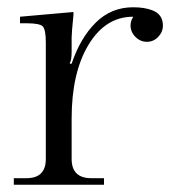

<svg xmlns="http://www.w3.org/2000/svg" viewBox="-20 -508 485 528"><path d="M177 -333Q201 -404 243.5 -446Q286 -488 346 -488Q377 -488 398 -480Q428 -469 428 -438Q428 -420 415 -406.5Q402 -393 384 -393Q366 -393 352.5 -406.5Q339 -420 339 -438Q339 -450 346 -461V-462Q270 -462 223.5 -385Q177 -308 177 -182V-71Q177 -18 231 -18H266V0H18V-18H53Q106 -18 106 -71V-391Q106 -427 97.5 -435.5Q89 -444 53 -444H35V-462L182 -475V-467Q177 -417 177 -405V-367Q177 -342 172 -335V-333Z"/></svg>

Font: Foglihten068fMac
Style: Regular
Weight: 500
Designer: gluk (gluksza@wp.pl)
Foundry: gluk (gluksza@wp.pl)
Version: Version 0.68